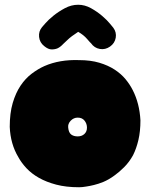

<svg xmlns="http://www.w3.org/2000/svg" viewBox="-20 -769 626 808"><path d="M540 -116Q524 -87 502.5 -65.5Q481 -44 461 -30Q438 -13 414 -3Q394 5 375.5 9.5Q357 14 343 16Q326 19 313 19Q258 19 216.5 8Q175 -3 144 -20.5Q113 -38 91.5 -61Q70 -84 57 -108Q24 -163 21 -235Q21 -293 33.5 -335.5Q46 -378 66.5 -408.5Q87 -439 113.5 -459Q140 -479 167 -491Q231 -519 313 -516Q361 -516 398 -505Q435 -494 462.5 -476Q490 -458 508.5 -435.5Q527 -413 539 -389Q567 -334 571 -263Q571 -216 562.5 -180Q554 -144 540 -116ZM157 -655Q158 -656 171 -671Q184 -686 205 -703Q226 -720 253 -734.5Q280 -749 309 -749Q337 -749 363 -734.5Q389 -720 410 -702Q431 -684 443.5 -668.5Q456 -653 457 -652Q471 -633 467 -610Q463 -587 443 -573Q423 -559 400 -563Q377 -567 363 -587Q361 -588 346.5 -605Q332 -622 309 -635Q295 -626 283 -617Q271 -608 263 -600Q253 -591 246 -584Q235 -572 223 -566Q212 -561 197.5 -561Q183 -561 166 -575Q147 -590 144.5 -613.5Q142 -637 157 -655ZM307 -274Q290 -274 277.5 -261Q265 -248 267 -232Q269 -211 279.5 -203Q290 -195 307 -195Q324 -195 335 -205Q346 -215 346 -232Q346 -248 336 -261Q326 -274 307 -274Z"/></svg>

Font: Sniglet
Style: ExtraBold
Weight: 800
Version: Version 2.000; ttfautohint (v0.95) -l 8 -r 50 -G 200 -x 14 -